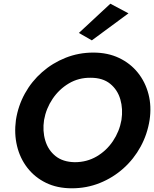

<svg xmlns="http://www.w3.org/2000/svg" viewBox="-20 -998 832 1037"><path d="M674 -926 576 -978 406 -820 476 -780ZM66 -350Q56 -276 72 -209.5Q88 -143 128 -91.5Q168 -40 228.5 -10.5Q289 19 368 19Q448 19 519 -9.5Q590 -38 646.5 -88.5Q703 -139 739.5 -206Q776 -273 788 -350Q799 -424 782 -489.5Q765 -555 724.5 -605.5Q684 -656 623 -685Q562 -714 484 -714Q405 -714 334.5 -686Q264 -658 207.5 -608.5Q151 -559 114.5 -493Q78 -427 66 -350ZM218 -350Q229 -412 264 -464Q299 -516 352 -547.5Q405 -579 470 -578Q535 -578 575 -545.5Q615 -513 630 -461Q645 -409 636 -350Q625 -288 590 -236Q555 -184 502 -153Q449 -122 384 -122Q320 -123 280 -155Q240 -187 224.5 -239Q209 -291 218 -350Z"/></svg>

Font: Jost* 600 Semi Italic
Style: Italic
Weight: 600
Italic angle: -10°
Version: Version 3.200; ttfautohint (v0.97) -l 8 -r 50 -G 200 -x 14 -